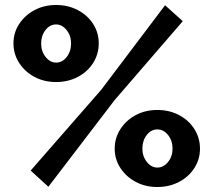

<svg xmlns="http://www.w3.org/2000/svg" viewBox="-20 -740 856 770"><path d="M205 -411Q157 -411 118.5 -431.5Q80 -452 57 -487.5Q34 -523 34 -566Q34 -609 57 -644Q80 -679 118.5 -699.5Q157 -720 205 -720Q253 -720 292 -699.5Q331 -679 353.5 -644Q376 -609 376 -566Q376 -523 353.5 -487.5Q331 -452 292 -431.5Q253 -411 205 -411ZM103 -56 386 -380 642 -719 713 -655 440 -339 174 9ZM205 -489Q230 -489 247.5 -511.5Q265 -534 265 -566Q265 -597 247 -619.5Q229 -642 205 -642Q180 -642 162.5 -619.5Q145 -597 145 -566Q145 -534 163 -511.5Q181 -489 205 -489ZM611 10Q563 10 524.5 -10.5Q486 -31 463 -66Q440 -101 440 -144Q440 -187 463 -222.5Q486 -258 524.5 -278.5Q563 -299 611 -299Q659 -299 698 -278.5Q737 -258 759.5 -222.5Q782 -187 782 -144Q782 -101 759.5 -66Q737 -31 698 -10.5Q659 10 611 10ZM611 -68Q636 -68 654 -90.5Q672 -113 672 -144Q672 -176 654 -198.5Q636 -221 611 -221Q586 -221 568.5 -198.5Q551 -176 551 -144Q551 -113 569 -90.5Q587 -68 611 -68Z"/></svg>

Font: Raleway ExtraBold
Style: Regular
Weight: 800
Designer: Matt McInerney, Pablo Impallari, Rodrigo Fuenzalida
Foundry: Matt McInerney, Pablo Impallari, Rodrigo Fuenzalida
Version: Version 4.026